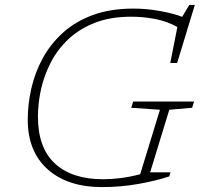

<svg xmlns="http://www.w3.org/2000/svg" viewBox="-20 -752 830 782"><path d="M399.5 -22Q435 -22 472.5 -26.8Q510 -31.5 551 -42.5L631.5 -305L514.5 -313L522.5 -338.5H770.5L762.5 -313L669.5 -305L591.5 -50H674.5L669.5 -33.5Q613.5 -15 541.8 -2.5Q470 10 396 10Q255 10 174 -62.5Q93 -135 93 -264.5Q93 -327 107.5 -391.2Q122 -455.5 153.5 -513.8Q185 -572 235.5 -618Q286 -664 357.5 -690.5Q429 -717 524 -717Q576.5 -717 631 -707.2Q685.5 -697.5 722 -683.5L751 -732H773.5L701.5 -495.5H673.5L702.5 -642Q660 -665.5 611.5 -674.8Q563 -684 514.5 -684Q430.5 -684 367.2 -659.5Q304 -635 259.5 -593.2Q215 -551.5 187.5 -498.8Q160 -446 147.2 -388.8Q134.5 -331.5 134.5 -277Q134.5 -150 203.8 -86Q273 -22 399.5 -22Z"/></svg>

Font: Newsreader 6pt ExtraLight
Style: Italic
Weight: 275
Italic angle: -17°
Designer: Hugues Gentile
Foundry: Production Type
Version: Version 1.003; ttfautohint (v1.8.3)